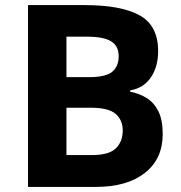

<svg xmlns="http://www.w3.org/2000/svg" viewBox="-20 -734 712 754"><path d="M312 -714Q455 -714 528 -674Q601 -634 601 -533Q601 -472 572.5 -430Q544 -388 491 -379V-374Q527 -367 556 -349Q585 -331 602 -297Q619 -263 619 -207Q619 -110 549 -55Q479 0 357 0H90V-714ZM329 -431Q395 -431 420.5 -452Q446 -473 446 -513Q446 -554 416 -572Q386 -590 321 -590H241V-431ZM241 -311V-125H340Q408 -125 435 -151.5Q462 -178 462 -222Q462 -262 434.5 -286.5Q407 -311 335 -311Z"/></svg>

Font: Noto Sans Lisu
Style: Regular
Weight: 400
Designer: Monotype Design Team. David Williams.
Foundry: Monotype Imaging Inc.
Version: Version 2.102